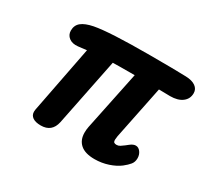

<svg xmlns="http://www.w3.org/2000/svg" viewBox="-111 -674 906 846"><g transform="rotate(30 341.5 -251.5)"><path d="M487 -130Q485 -116 485 -112Q485 -101 489.5 -98Q494 -95 502 -95Q511 -95 519 -100Q527 -105 536 -112Q545 -119 550 -123Q565 -135 578 -135Q592 -135 602 -121.5Q612 -108 612 -90Q612 -71 601.5 -58Q591 -45 573 -31Q551 -14 518 -3Q485 8 449 8Q401 8 377 -13Q353 -34 353 -72Q353 -87 356 -102L418 -401H399Q333 -401 307 -400L238 -58Q226 -2 170 -2Q143 -2 128.5 -12Q114 -22 114 -40Q114 -47 115 -51L181 -391Q169 -390 138 -386Q110 -383 93 -396Q76 -409 76 -431Q76 -458 95 -473.5Q114 -489 154 -497Q227 -511 431 -511Q564 -511 616 -509Q648 -508 665.5 -495.5Q683 -483 683 -462Q683 -433 660.5 -416Q638 -399 599 -399L542 -400Z"/></g></svg>

Font: Mali
Style: Bold Italic
Weight: 700
Italic angle: -10°
Version: Version 1.000; ttfautohint (v1.6)